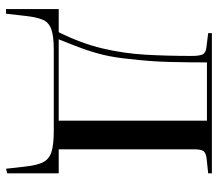

<svg xmlns="http://www.w3.org/2000/svg" viewBox="-62 -490 708 623"><g transform="rotate(90 291.5 -179.0)"><path d="M528 155 521 93Q517 55 507 35Q497 15 473.5 7.5Q450 0 405 0H142Q98 0 75.5 8Q53 16 44.5 36Q36 56 32 93L25 155H10V-16H85Q121 -88 137.5 -157.5Q154 -227 158 -298Q162 -369 162 -447Q162 -473 157 -483Q152 -493 136 -495L88 -501V-513H543V-501L496 -496Q477 -494 471 -486Q465 -478 465 -455V-16H543V151ZM108 -16H372V-497H183Q183 -434 181.5 -374Q180 -314 172 -246Q167 -196 158.5 -161Q150 -126 138 -93Q126 -60 108 -16Z"/></g></svg>

Font: Display Regular
Style: Regular
Weight: 400
Designer: Latin by Veronika Burian and Jose Scaglione. Greek by Irene Vlachou. Cyrillic by Vera Evstafieva.
Foundry: TypeTogether
Version: Version 3.002